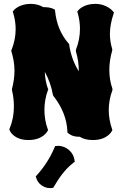

<svg xmlns="http://www.w3.org/2000/svg" viewBox="-20 -721 638 994"><path d="M566 -661C565 -663 534 -701 473 -701C412 -701 385 -668 384 -666L380 -661L382 -655C390 -627 394 -599 394 -572C394 -535 387 -499 373 -463V-455C383 -421 388 -388 388 -353V-352C363 -391 346 -437 338 -490V-493L335 -496C295 -542 272 -597 265 -665L264 -671L258 -674C257 -675 239 -684 212 -684H204C189 -693 168 -701 139 -701C78 -701 51 -668 50 -666L46 -661L48 -655C57 -626 61 -598 61 -570C61 -534 54 -499 40 -463L38 -459L39 -455C49 -422 55 -389 55 -354C55 -324 50 -292 42 -260V-254C49 -225 52 -197 52 -170C52 -130 45 -92 30 -56L28 -52L30 -47C30 -45 50 4 127 4C204 4 226 -42 227 -44L229 -48L227 -53C215 -86 210 -119 210 -153C210 -187 216 -221 228 -254L230 -258L228 -262C218 -290 213 -319 212 -349C232 -313 246 -274 254 -230L256 -225C302 -166 326 -106 329 -40V-35L333 -32C334 -30 353 -13 388 -13H393C408 -3 430 4 461 4C537 4 559 -42 560 -44L562 -48L560 -53C549 -85 543 -118 543 -151C543 -185 549 -220 562 -254V-262C551 -293 546 -325 546 -359C546 -391 551 -425 561 -460V-467C553 -493 549 -519 549 -545C549 -579 556 -614 568 -650L570 -656ZM366 111C363 69 324 34 281 34C278 34 275 34 272 35H266L263 41C240 96 208 145 169 188L165 192L167 198C175 230 206 253 240 253C243 253 247 252 250 252L256 251L258 247C285 202 313 158 362 120L367 117Z"/></svg>

Font: Hanalei Fill
Style: Regular
Weight: 400
Designer: Astigmatic (AOETI)
Foundry: Astigmatic (AOETI)
Version: Version 1.000